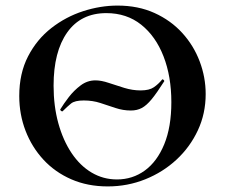

<svg xmlns="http://www.w3.org/2000/svg" viewBox="-20 -656 806 688"><path d="M484 -332Q515 -332 531.5 -343.5Q548 -355 561 -371Q563 -373 566.5 -369.5Q570 -366 568 -364Q542 -323 523.5 -300.5Q505 -278 488 -269Q471 -260 449 -260Q421 -260 394 -269Q367 -278 339.5 -287Q312 -296 280 -296Q248 -296 234.5 -285Q221 -274 204 -257Q202 -256 198.5 -259Q195 -262 196 -264Q208 -284 226.5 -308Q245 -332 269 -350Q293 -368 322 -368Q343 -368 369.5 -359Q396 -350 425.5 -341Q455 -332 484 -332ZM366 12Q294 12 235.5 -13.5Q177 -39 135.5 -84Q94 -129 71.5 -187.5Q49 -246 49 -312Q49 -393 80.5 -454Q112 -515 164 -555.5Q216 -596 278 -616Q340 -636 401 -636Q475 -636 533.5 -609.5Q592 -583 633 -538Q674 -493 695.5 -436Q717 -379 717 -319Q717 -249 689 -189Q661 -129 612.5 -84Q564 -39 500.5 -13.5Q437 12 366 12ZM399 -13Q455 -13 499 -45Q543 -77 568.5 -139Q594 -201 594 -290Q594 -382 566 -454Q538 -526 486 -567.5Q434 -609 361 -609Q270 -609 221 -540Q172 -471 172 -349Q172 -276 189 -214.5Q206 -153 236.5 -107.5Q267 -62 308.5 -37.5Q350 -13 399 -13Z"/></svg>

Font: Cormorant
Style: Bold
Weight: 700
Designer: Christian Thalmann (Catharsis Fonts)
Foundry: Catharsis Fonts
Version: Version 4.000